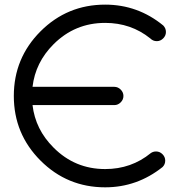

<svg xmlns="http://www.w3.org/2000/svg" viewBox="-20 -801 763 821"><path d="M119.1 -351.6Q131.3 -247.1 209 -169.9Q300.3 -78.1 429.7 -78.1Q541.5 -78.1 625 -146.5Q634.8 -153.3 647.5 -153.3Q663.1 -153.3 674.8 -141.6Q686.5 -129.9 686.5 -114.3Q686.5 -98.1 675.3 -86.9Q566.4 0 429.7 0Q267.6 0 153.3 -114.3Q39.1 -228.5 39.1 -390.6Q39.1 -552.7 153.3 -667Q267.6 -781.2 429.7 -781.2Q569.3 -781.2 678.2 -691.9Q689.5 -680.2 689.5 -664.1Q689.5 -648.4 677.7 -636.7Q666 -625 650.4 -625Q634.3 -625 622.6 -636.7Q540 -703.1 429.7 -703.1Q300.3 -703.1 209 -611.8Q131.3 -534.2 119.1 -429.7H468.8Q484.4 -429.7 496.1 -418Q507.8 -406.2 507.8 -390.6Q507.8 -375 496.1 -363.3Q484.4 -351.6 468.8 -351.6Z"/></svg>

Font: Comfortaa
Style: Regular
Weight: 400
Designer: Johan Aakerlund
Foundry: Johan Aakerlund
Version: Version 2.001; ttfautohint (v1.4.1)